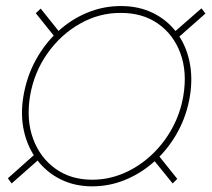

<svg xmlns="http://www.w3.org/2000/svg" viewBox="-20 -623 721 652"><path d="M293 9.8Q233.9 9.8 186 -13.9Q138.2 -37.6 106.2 -79.6Q74.2 -121.6 61.5 -177.2Q48.8 -232.9 59.6 -296.9Q70.8 -363.3 101.3 -418.9Q131.8 -474.6 176.5 -515.9Q221.2 -557.1 275.9 -579.8Q330.6 -602.5 390.6 -602.5Q451.2 -602.5 499 -579.1Q546.9 -555.7 578.6 -514.2Q610.4 -472.7 622.8 -417Q635.3 -361.3 625 -296.9Q614.3 -231.4 583.7 -175.5Q553.2 -119.6 508.1 -78.1Q462.9 -36.6 408 -13.4Q353 9.8 293 9.8ZM293 -12.7Q348.1 -12.7 399.4 -34.4Q450.7 -56.2 492.9 -95.2Q535.2 -134.3 563.7 -185.8Q592.3 -237.3 602.5 -296.9Q616.2 -378.4 592.5 -442.4Q568.8 -506.3 516.1 -543Q463.4 -579.6 389.6 -579.1Q316.9 -579.6 251.5 -542.5Q186 -505.4 140.9 -441.4Q95.7 -377.4 82 -296.9Q68.8 -215.8 92.5 -151.6Q116.2 -87.4 168.5 -50Q220.7 -12.7 293 -12.7ZM577.1 -488.3 563.5 -506.8 664.1 -594.7 677.7 -577.1ZM566.4 0 495.1 -87.9 511.7 -103.5 582 -15.6ZM19.5 0 6.8 -17.6 105.5 -105.5 119.1 -87.9ZM171.9 -490.2 101.6 -578.1 118.2 -593.8 188.5 -505.9Z"/></svg>

Font: Inter Tight Thin
Style: Italic
Weight: 250
Italic angle: -9.39999°
Designer: Rasmus Andersson
Foundry: rsms
Version: Version 3.004